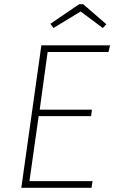

<svg xmlns="http://www.w3.org/2000/svg" viewBox="-20 -899 547 919"><path d="M499 -650H208L170 -374H420L416 -343H165L121 -32H423L418 0H82L178 -682H507ZM221 -785 359 -879H378L489 -783L472 -765L366 -844L236 -765Z"/></svg>

Font: FiraGO UltraLight
Style: Italic
Weight: 200
Italic angle: -8°
Designer: bBox Type GmbH
Foundry: bBox Type GmbH
Version: Version 1.001